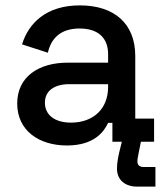

<svg xmlns="http://www.w3.org/2000/svg" viewBox="-20 -527 617 714"><path d="M229 14C331 14 367 -38 382 -70H398V0H433L424 37C419 58 415 80 415 100C415 142 445 167 490 167H558V94H514C499 94 491 87 491 73C491 64 493 56 495 45L504 0H553V-86H483V-319C483 -439 405 -507 277 -507C151 -507 86 -440 62 -362L158 -331C170 -384 205 -421 276 -421C348 -421 382 -383 382 -326V-294H232C124 -294 44 -242 44 -142C44 -42 124 14 229 14ZM147 -145C147 -190 183 -214 238 -214H382V-204C382 -121 326 -71 244 -71C183 -71 147 -100 147 -145Z"/></svg>

Font: Meta Space Medium
Style: Regular
Weight: 500
Designer: Meta Pool / Florian Karsten
Foundry: Meta Pool / Florian Karsten
Version: Version 2.000;Glyphs 3.1.1 (3137)